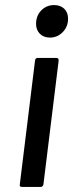

<svg xmlns="http://www.w3.org/2000/svg" viewBox="-20 -737 288 756"><path d="M122 -643Q122 -675 142.5 -696Q163 -717 193 -717Q218 -717 233 -702.5Q248 -688 248 -663Q248 -632 227 -610.5Q206 -589 177 -589Q152 -589 137 -604Q122 -619 122 -643ZM58 -11 118 -499Q118 -503 121 -506Q124 -509 128 -509H202Q211 -509 211 -499L151 -11Q149 -1 140 -1H66Q56 -1 58 -11Z"/></svg>

Font: Barlow Medium
Style: Italic
Weight: 500
Italic angle: -7°
Designer: Jeremy Tribby
Foundry: Tribby Type
Version: Version 1.408